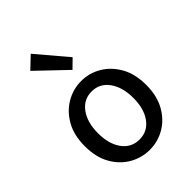

<svg xmlns="http://www.w3.org/2000/svg" viewBox="-225 -863 975 975"><g transform="rotate(-45 263.0 -375.5)"><path d="M263 11Q205 11 154.5 -18Q104 -47 73 -102Q42 -157 42 -235Q42 -314 73 -369Q104 -424 154.5 -453.5Q205 -483 263 -483Q321 -483 371 -453.5Q421 -424 452 -369Q483 -314 483 -235Q483 -157 452 -102Q421 -47 371 -18Q321 11 263 11ZM263 -63Q321 -63 355.5 -110Q390 -157 390 -235Q390 -312 355.5 -360Q321 -408 263 -408Q205 -408 170.5 -360Q136 -312 136 -235Q136 -157 170.5 -110Q205 -63 263 -63ZM272 -554 117 -702 180 -762 318 -599Z"/></g></svg>

Font: Narnoor
Style: Regular
Weight: 400
Designer: S. Sridhar Murthy
Foundry: SIL International
Version: Version 3.000